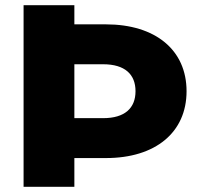

<svg xmlns="http://www.w3.org/2000/svg" viewBox="-20 -721 777 741"><path d="M267 -473H378C462 -473 503 -434 503 -369C503 -304 462 -265 378 -265H267ZM267 -111H389C580 -111 700 -210 700 -369C700 -528 580 -627 389 -627H267V-701H71V0H267Z"/></svg>

Font: Montserrat-Alt1 ExtBd
Style: Regular
Weight: 800
Designer: Differentunic
Foundry: Differentunic
Version: Version 7.222